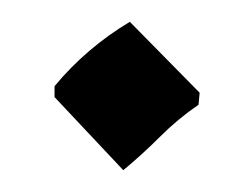

<svg xmlns="http://www.w3.org/2000/svg" viewBox="-20 -383 213 176"><path d="M93 -227 30 -294V-304Q59 -339 99 -363L163 -298L162 -287Q143 -274 126.5 -257.5Q110 -241 93 -227Z"/></svg>

Font: Jaini
Style: Regular
Weight: 400
Designer: Maithili Shingre, Girish Dalvi (Devanagari), Taresh Vohra (Latin)
Foundry: Ek Type
Version: Version 2.000; ttfautohint (v1.8.4.7-5d5b)